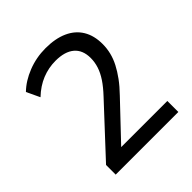

<svg xmlns="http://www.w3.org/2000/svg" viewBox="-193 -850 986 986"><g transform="rotate(-45 300.0 -357.0)"><path d="M86 0V-70L325 -327Q359 -363 379.5 -394Q400 -425 409.5 -454.5Q419 -484 419 -514Q419 -572 383.5 -602Q348 -632 281 -632Q230 -632 183 -613Q136 -594 94 -554L60 -626Q101 -666 162 -690Q223 -714 290 -714Q361 -714 411 -691.5Q461 -669 487 -626Q513 -583 513 -522Q513 -490 505.5 -459.5Q498 -429 482.5 -399Q467 -369 444 -337.5Q421 -306 388 -272L186 -59V-80H541V0Z"/></g></svg>

Font: Nunito Sans 12pt ExtraLight 11pt Medium
Style: Regular
Weight: 500
Version: Version 3.101;gftools[0.9.27]